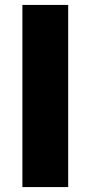

<svg xmlns="http://www.w3.org/2000/svg" viewBox="-20 -760 368 780"><path d="M71 0V-740H257V0Z"/></svg>

Font: Lexend Deca ExtraBold
Style: Regular
Weight: 800
Designer: Bonnie Shaver-Troup, Thomas Jockin
Foundry: Lexend
Version: Version 1.008; ttfautohint (v1.8.4.7-5d5b)